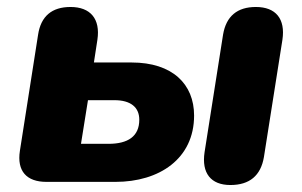

<svg xmlns="http://www.w3.org/2000/svg" viewBox="-20 -521 865 550"><path d="M113 0H311C436 0 536 -66 536 -190C536 -280 474 -342 357 -342H249L259 -407C268 -467 239 -501 182 -501C129 -501 97 -475 89 -421L37 -89C28 -31 56 0 113 0ZM291 -109H212L232 -234H308C354 -234 379 -214 379 -178C379 -130 346 -109 291 -109ZM640 9C695 9 727 -18 736 -71L789 -407C798 -467 770 -501 713 -501C660 -501 628 -475 619 -422L566 -85C557 -25 584 9 640 9Z"/></svg>

Font: SN Pro Heavy
Style: Italic
Weight: 800
Italic angle: -9°
Designer: Tobias Whetton
Foundry: Supernotes
Version: Version 1.001;Glyphs 3.2 (3249)